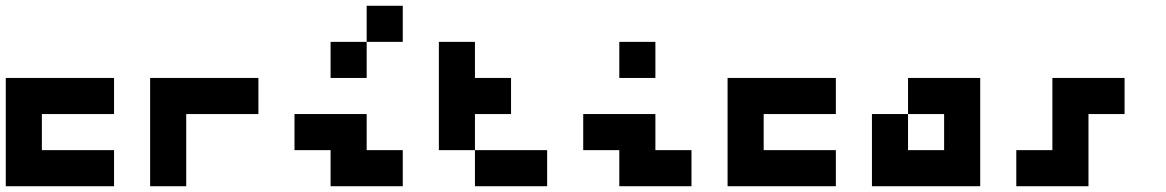

<svg xmlns="http://www.w3.org/2000/svg" viewBox="-20 -520 4040 665"><path d="M375 -250V-125H125V0H375V125H0V-250Z M875 -250V-125H625V125H500V-250Z M1375 -500V-375H1250V-500ZM1250 -375V-250H1125V-375ZM1250 -125V0H1375V125H1125V0H1000V-125Z M1625 -375V-250H1750V-125H1625V0H1500V-375ZM1875 0V125H1625V0Z M2250 -375V-250H2125V-375ZM2250 -125V0H2375V125H2125V0H2000V-125Z M2875 -250V-125H2625V0H2875V125H2500V-250Z M3375 -250V125H3000V-125H3125V0H3250V-125H3125V-250Z M3875 -250V-125H3750V125H3500V0H3625V-250Z"/></svg>

Font: Bytesized
Style: Regular
Weight: 400
Monospace: yes
Designer: baltdev
Version: Version 1.000